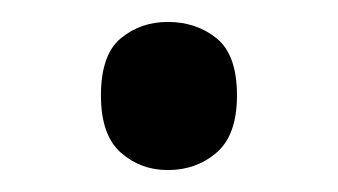

<svg xmlns="http://www.w3.org/2000/svg" viewBox="-20 -440 308 175"><path d="M72 -353Q72 -390 90 -405Q108 -420 133 -420Q159 -420 177.5 -405Q196 -390 196 -353Q196 -317 177.5 -301Q159 -285 133 -285Q108 -285 90 -301Q72 -317 72 -353Z"/></svg>

Font: Noto Sans Grantha
Style: Regular
Weight: 400
Designer: Monotype Design Team
Foundry: Monotype Imaging Inc.
Version: Version 2.003; ttfautohint (v1.8.4.7-5d5b)